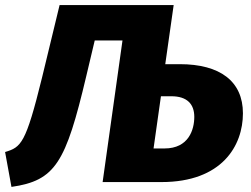

<svg xmlns="http://www.w3.org/2000/svg" viewBox="-49 -715 987 754"><path d="M657 -463H600L633 -695H185L116 -410C52 -150 34 -137 -29 -118L-4 19C168 -6 209 -74 290 -417L323 -556H432L354 0H585C823 0 905 -143 905 -270C905 -396 815 -463 657 -463ZM597 -132H554L583 -337H624C686 -337 714 -306 714 -256C714 -206 692 -132 597 -132Z"/></svg>

Font: Fira Sans ExtraBold
Style: Italic
Weight: 800
Italic angle: -8°
Designer: bBox Type GmbH & Carrois Corporate GbR & Edenspiekermann AG
Foundry: bBox Type GmbH & Carrois Corporate GbR & Edenspiekermann AG
Version: Version 4.301;PS 004.301;hotconv 1.0.88;makeotf.lib2.5.64775